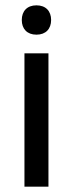

<svg xmlns="http://www.w3.org/2000/svg" viewBox="-20 -700 273 720"><path d="M116.7 -570C151.7 -570 171.7 -591.7 171.7 -625C171.7 -658.3 151.7 -680 116.7 -680C81.7 -680 61.7 -658.3 61.7 -625C61.7 -591.7 81.7 -570 116.7 -570ZM161.7 0V-500H71.7V0Z"/></svg>

Font: Familjen Grotesk
Style: Regular
Weight: 400
Designer: Anders Wikstroem, Jonas Baeckman, Matilda Gysing, Kristian Moeller
Foundry: Familjen STHLM AB
Version: Version 2.000